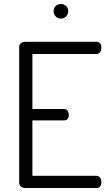

<svg xmlns="http://www.w3.org/2000/svg" viewBox="-20 -940 548 960"><path d="M142 -670V-395H299Q311 -395 317.5 -386.5Q324 -378 324 -365Q324 -338 299 -338H142V-61H462Q473 -61 480 -52Q487 -43 487 -30Q487 0 462 0H106Q94 0 85 -7Q76 -14 76 -26V-706Q76 -718 85 -724.5Q94 -731 106 -731H462Q487 -731 487 -702Q487 -689 480.5 -679.5Q474 -670 462 -670ZM285 -920Q300 -920 310.5 -910Q321 -900 321 -884Q321 -869 310.5 -858Q300 -847 285 -847Q269 -847 258.5 -858Q248 -869 248 -884Q248 -900 258.5 -910Q269 -920 285 -920Z"/></svg>

Font: Dosis
Style: Book
Weight: 400
Designer: EdgarTolentino, PabloImpallari, IginoMarini
Foundry: EdgarTolentino, PabloImpallari, IginoMarini
Version: Version 1.007